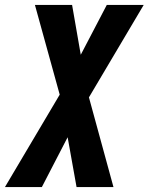

<svg xmlns="http://www.w3.org/2000/svg" viewBox="-81 -540 601 775"><path d="M-61 215 160 -158 60 -520H210L245 -319L350 -520H499L278 -147L377 215H228L192 14L88 215Z"/></svg>

Font: Iosevka SS04 Heavy
Style: Italic
Weight: 900
Italic angle: -9°
Monospace: yes
Designer: Belleve Invis
Foundry: Belleve Invis
Version: Version 19.0.0; ttfautohint (v1.8.4)